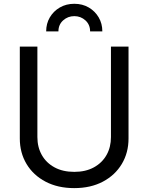

<svg xmlns="http://www.w3.org/2000/svg" viewBox="-20 -971 775 1003"><path d="M367.7 11.7Q282.2 11.7 218 -22Q153.8 -55.7 118.7 -114.3Q83.5 -172.9 83.5 -247.6V-727.5H175.3V-254.9Q175.3 -202.1 198.5 -161.1Q221.7 -120.1 264.9 -96.7Q308.1 -73.2 368.2 -73.2Q427.7 -73.2 470.7 -96.9Q513.7 -120.6 536.6 -161.4Q559.6 -202.1 559.6 -254.9V-727.5H651.4V-247.6Q651.4 -172.9 616.2 -114.3Q581.1 -55.7 517.3 -22Q453.6 11.7 367.7 11.7ZM368.2 -951.2Q410.6 -951.2 443.6 -931.9Q476.6 -912.6 495.6 -880.1Q514.6 -847.7 514.6 -807.1H450.7Q450.7 -842.3 426.3 -864.5Q401.9 -886.7 368.2 -886.7Q334.5 -886.7 309.8 -864.5Q285.2 -842.3 285.2 -807.1H221.2Q221.2 -847.7 240.2 -880.1Q259.3 -912.6 292.5 -931.9Q325.7 -951.2 368.2 -951.2Z"/></svg>

Font: Inter 18pt
Style: Regular
Weight: 400
Designer: Rasmus Andersson
Foundry: rsms
Version: Version 4.001;git-66647c0bb